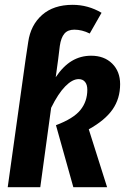

<svg xmlns="http://www.w3.org/2000/svg" viewBox="-20 -776 518 796"><path d="M348 -240 424 0H284L212 -257Q284 -284 313 -319.5Q342 -355 342 -404Q342 -425 332.5 -436.5Q323 -448 306 -448Q280 -448 250.5 -418Q221 -388 192 -329L147 0H12L86 -529L97 -602Q107 -672 154.5 -714Q202 -756 281 -756Q345 -756 401 -723L352 -637Q320 -653 288 -653Q261 -653 247 -636.5Q233 -620 228 -586L221 -529L211 -456Q242 -502 278 -523.5Q314 -545 358 -545Q412 -545 445 -512.5Q478 -480 478 -427Q478 -367 446.5 -322Q415 -277 348 -240Z"/></svg>

Font: Fira Sans Compressed SemiBold
Style: Italic
Weight: 600
Width: 1
Italic angle: -8°
Designer: bBox Type GmbH & Carrois Corporate GbR & Edenspiekermann AG
Foundry: bBox Type GmbH & Carrois Corporate GbR & Edenspiekermann AG
Version: Version 4.301